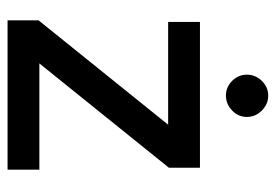

<svg xmlns="http://www.w3.org/2000/svg" viewBox="-128 -584 712 495"><g transform="rotate(90 227.5 -336.0)"><path d="M32 0V-80L301 -414H36V-496H412V-416L143 -82H417V0ZM226 -563Q204 -563 188 -579Q172 -595 172 -617Q172 -639 188 -655.5Q204 -672 226 -672Q248 -672 264.5 -655.5Q281 -639 281 -617Q281 -595 264.5 -579Q248 -563 226 -563Z"/></g></svg>

Font: DM Sans 28pt Medium
Style: Regular
Weight: 500
Version: Version 4.004;gftools[0.9.30]